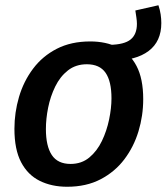

<svg xmlns="http://www.w3.org/2000/svg" viewBox="-20 -701 635 732"><path d="M410 -470 398 -530Q454 -531 478 -550.5Q502 -570 502 -610Q502 -621 500 -634Q498 -647 496 -661L584 -681Q590 -663 592.5 -646Q595 -629 595 -613Q595 -543 546.5 -506.5Q498 -470 410 -470ZM324 -543Q384 -543 429.5 -520.5Q475 -498 500.5 -449.5Q526 -401 526 -323Q526 -260 508 -200.5Q490 -141 454 -93.5Q418 -46 363.5 -17.5Q309 11 236 11Q177 11 131.5 -11.5Q86 -34 60.5 -82.5Q35 -131 35 -210Q35 -272 52.5 -331.5Q70 -391 106 -439Q142 -487 196.5 -515Q251 -543 324 -543ZM311 -456Q269 -456 239 -432.5Q209 -409 190.5 -371Q172 -333 163.5 -290.5Q155 -248 155 -209Q155 -144 177.5 -110Q200 -76 249 -76Q291 -76 320.5 -100.5Q350 -125 368.5 -163.5Q387 -202 396 -245.5Q405 -289 405 -326Q405 -391 382.5 -423.5Q360 -456 311 -456Z"/></svg>

Font: Bitter Thin SemiBold
Style: Italic
Weight: 600
Italic angle: -9°
Version: Version 2.002